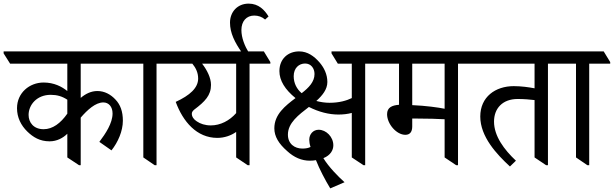

<svg xmlns="http://www.w3.org/2000/svg" viewBox="-59 -907 3392 1061"><path d="M215 -126C256 -126 290 -145 313 -168V-37L378 6H387V-257C424 -300 469 -341 512 -341C542 -341 563 -317 563 -280C563 -226 524 -168 490 -123L557 -76C593 -121 620 -183 620 -240C620 -291 606 -329 579 -357C553 -385 519 -404 479 -404C445 -404 414 -389 387 -366V-555H693V-564L657 -623H-39V-612L-3 -555H313V-404C283 -428 240 -451 182 -451C104 -451 35 -394 35 -309C35 -258 57 -214 92 -180C124 -149 161 -126 215 -126ZM99 -272C99 -327 144 -383 221 -383C256 -383 284 -375 313 -356V-279C276 -226 232 -193 182 -193C127 -193 99 -230 99 -272Z M796 6H806V-555H922V-564L886 -623H616V-613L652 -555H733V-37Z M1142 -145C1181 -145 1218 -158 1246 -178V-37L1310 6H1320V-555H1435V-564L1399 -623H844V-612L880 -555H1004C1022 -533 1036 -507 1036 -473C1036 -421 990 -380 912 -344C952 -235 1028 -145 1142 -145ZM1029 -236C1011 -247 1001 -263 1001 -278C1001 -287 1005 -293 1014 -301C1074 -346 1107 -380 1107 -438C1107 -477 1085 -520 1058 -555H1246V-282C1209 -240 1159 -214 1106 -214C1074 -214 1048 -223 1029 -236Z M1316 -616C1294 -652 1275 -697 1275 -741C1275 -790 1303 -821 1346 -821C1368 -821 1389 -814 1406 -799L1425 -816C1403 -852 1370 -887 1315 -887C1253 -887 1212 -841 1212 -782C1212 -725 1238 -673 1278 -616Z M1766 134 1845 100C1810 69 1757 15 1728 -33C1768 -49 1783 -78 1783 -104C1783 -151 1743 -190 1702 -190C1671 -190 1650 -165 1650 -135C1650 -123 1652 -110 1657 -95C1646 -89 1631 -86 1612 -86C1569 -86 1532 -112 1532 -163C1532 -228 1591 -272 1648 -316C1703 -288 1759 -274 1811 -274C1838 -274 1863 -277 1885 -283V-37L1950 6H1959V-555H2074V-564L2038 -623H1773V-612L1808 -555H1885V-365C1856 -351 1816 -339 1762 -339C1737 -339 1712 -343 1689 -349C1723 -380 1750 -413 1750 -454C1750 -496 1732 -533 1706 -563C1677 -596 1641 -623 1594 -623C1533 -623 1485 -582 1485 -514C1485 -462 1516 -412 1574 -365C1517 -322 1457 -275 1457 -198C1457 -153 1481 -113 1528 -72C1566 -37 1608 -19 1653 -19C1666 -19 1677 -20 1687 -22C1706 27 1738 88 1766 134ZM1564 -486C1564 -531 1593 -556 1627 -556C1660 -556 1679 -529 1679 -498C1679 -455 1648 -423 1608 -392C1581 -415 1564 -447 1564 -486Z M2181 -162C2206 -162 2219 -178 2219 -208V-252C2225 -252 2230 -252 2235 -252C2301 -252 2368 -250 2398 -248V-37L2462 6H2472V-555H2587V-564L2551 -623H1997V-612L2033 -555H2146V-328C2107 -325 2080 -313 2080 -276C2080 -222 2132 -162 2181 -162ZM2219 -326V-555H2398V-306C2365 -313 2293 -323 2219 -326Z M2759 13 2792 -19C2727 -80 2671 -155 2671 -235C2671 -308 2718 -360 2802 -360C2835 -360 2871 -357 2895 -354V-37L2959 6H2969V-555H3084V-564L3048 -623H2510V-613L2546 -555H2895V-419C2864 -425 2821 -431 2780 -431C2679 -431 2595 -372 2595 -263C2595 -152 2685 -55 2759 13Z M3187 6H3197V-555H3313V-564L3277 -623H3007V-613L3043 -555H3124V-37Z"/></svg>

Font: Noto Serif Devanagari SemiCondensed
Style: Regular
Weight: 400
Width: 4
Designer: Universal Thirst, Indian Type Foundry and the Monotype Design Team
Foundry: Monotype Imaging Inc.
Version: Version 2.004